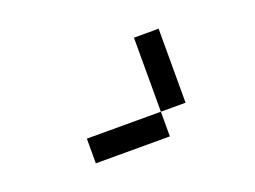

<svg xmlns="http://www.w3.org/2000/svg" viewBox="-53 -416 607 457"><g transform="rotate(-20 250.0 -187.0)"><path d="M312.5 -125H125V-62.5H312.5ZM312.5 -125H375V-312.5H312.5Z"/></g></svg>

Font: Unifont
Style: Regular
Weight: 500
Version: Version 15.1.04